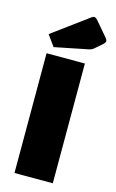

<svg xmlns="http://www.w3.org/2000/svg" viewBox="-131 -916 587 968"><g transform="rotate(15 162.5 -432.0)"><path d="M50 -625H250V0H50ZM76 -664 35 -721 224 -860Q229 -864 235 -864Q243 -864 253 -853L316 -779Q325 -769 325 -762Q325 -754 314 -744L276 -711Q270 -706 264.5 -703.5Q259 -701 250 -699Z"/></g></svg>

Font: Changa ExtraLight ExtraBold
Style: Regular
Weight: 800
Version: Version 3.002; ttfautohint (v1.8.2)